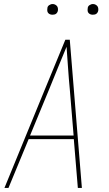

<svg xmlns="http://www.w3.org/2000/svg" viewBox="-20 -932 540 952"><path d="M2 0 203 -490 304 -735H326L386 0H366L346 -242H122L22 0ZM345 -260 326 -490Q321 -542 317.5 -594.5Q314 -647 310 -700Q288 -647 266.5 -594.5Q245 -542 224 -490L129 -260ZM440 -859Q434 -859 428.5 -861Q423 -863 419 -867.5Q415 -872 414.5 -878.5Q414 -885 415 -891Q415 -896 417.5 -900Q420 -904 424 -906.5Q428 -909 432 -910.5Q436 -912 441 -912Q447 -912 452.5 -909.5Q458 -907 462 -902.5Q466 -898 467 -891.5Q468 -885 467 -879Q466 -874 463.5 -870Q461 -866 457.5 -863.5Q454 -861 449.5 -860Q445 -859 440 -859ZM240 -859Q234 -859 228.5 -861Q223 -863 219 -867.5Q215 -872 214.5 -878.5Q214 -885 215 -891Q215 -896 217.5 -900Q220 -904 224 -906.5Q228 -909 232 -910.5Q236 -912 241 -912Q247 -912 252.5 -909.5Q258 -907 262 -902.5Q266 -898 267 -891.5Q268 -885 267 -879Q266 -874 263.5 -870Q261 -866 257.5 -863.5Q254 -861 249.5 -860Q245 -859 240 -859Z"/></svg>

Font: Iosevka Thin Oblique
Style: Regular
Weight: 100
Italic angle: -9°
Monospace: yes
Designer: Belleve Invis
Foundry: Belleve Invis
Version: Version 32.5.0; ttfautohint (v1.8.4)